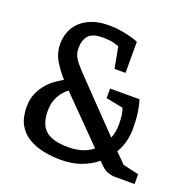

<svg xmlns="http://www.w3.org/2000/svg" viewBox="-121 -776 886 904"><g transform="rotate(20 321.5 -324.5)"><path d="M277 12Q232 12 190 3.5Q148 -5 114 -25Q80 -45 60.5 -80Q41 -115 41 -169Q41 -207 54 -236.5Q67 -266 86.5 -288Q106 -310 127 -324.5Q148 -339 163 -347Q128 -387 108 -422.5Q88 -458 88 -501Q88 -546 109 -582Q130 -618 172 -639.5Q214 -661 276 -661Q308 -661 337.5 -656Q367 -651 390 -644.5Q413 -638 424 -633V-477H369L349 -583Q347 -584 326.5 -590.5Q306 -597 267 -597Q215 -597 195.5 -574Q176 -551 176 -512Q176 -492 182 -476.5Q188 -461 203.5 -442Q219 -423 247 -394L465 -168Q478 -200 478 -239Q478 -271 474 -290.5Q470 -310 467 -318L381 -335V-383H528Q537 -357 542 -322Q547 -287 547 -238Q547 -209 539 -177.5Q531 -146 514 -117L564 -67L643 -49V0H544Q528 0 510 -6Q492 -12 477 -27L455 -48Q423 -21 378 -4.5Q333 12 277 12ZM291 -56Q327 -56 357.5 -65.5Q388 -75 411 -94L201 -307Q190 -300 176 -284Q162 -268 151.5 -243.5Q141 -219 141 -183Q141 -142 155 -113.5Q169 -85 201.5 -70.5Q234 -56 291 -56Z"/></g></svg>

Font: Faustina Medium
Style: Regular
Weight: 500
Designer: Alfonso Garcia
Foundry: http://www.omnibus-type.com
Version: Version 1.200